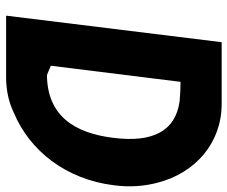

<svg xmlns="http://www.w3.org/2000/svg" viewBox="-80 -674 763 644"><g transform="rotate(90 302.0 -351.5)"><path d="M239 10C280 10 321 2 358 -16C484 -69 581 -189 601 -352C608 -405 604 -455 592 -499C559 -626 458 -713 328 -713H121L32 10ZM319 -572C421 -558 458 -479 442 -351C426 -217 366 -128 231 -127L200 -140L254 -575C276 -575 298 -574 319 -572Z"/></g></svg>

Font: Bluebird
Style: SfBdNrwObl
Weight: 700
Designer: Jasper
Foundry: Cannot Into Space Fonts
Version: Version 0.98